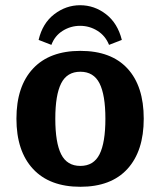

<svg xmlns="http://www.w3.org/2000/svg" viewBox="-20 -702 615 736"><path d="M43 -247Q43 -371 106.5 -439Q170 -507 288 -507Q406 -507 468.5 -439.5Q531 -372 531 -247Q531 -123 468.5 -54.5Q406 14 288 14Q170 14 106.5 -54.5Q43 -123 43 -247ZM384 -247Q384 -338 361.5 -382.5Q339 -427 288 -427Q237 -427 214.5 -382.5Q192 -338 192 -247Q192 -155 214.5 -110.5Q237 -66 288 -66Q339 -66 361.5 -110.5Q384 -155 384 -247ZM287 -603Q251 -603 220.5 -584Q190 -565 177 -530L128 -549Q143 -613 188 -647.5Q233 -682 287 -682Q342 -682 386.5 -647.5Q431 -613 447 -549L398 -530Q384 -565 353.5 -584Q323 -603 287 -603Z"/></svg>

Font: Andada Pro ExtraBold
Style: Regular
Weight: 800
Designer: Carolina Giovagnoli
Foundry: Huerta Tipografica
Version: Version 3.005; ttfautohint (v1.8.4)